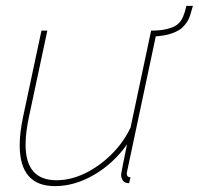

<svg xmlns="http://www.w3.org/2000/svg" viewBox="-20 -623 676 653"><path d="M167 10Q47 10 47 -129Q47 -151 50 -175.5Q53 -200 59 -228L121 -519H141L79 -228Q67 -173 67 -131Q67 -10 172 -10Q220 -10 268 -33Q316 -56 357.5 -96.5Q399 -137 424 -189L494 -519H514L418 -67Q416 -56 413.5 -46Q411 -36 411 -34Q411 -20 424 -20L419 0Q415 0 412 -0.5Q409 -1 407 -2Q400 -5 396 -12Q392 -19 392 -29Q392 -31 393 -36.5Q394 -42 398 -63Q402 -84 412 -132Q366 -67 300 -28.5Q234 10 167 10ZM497 -499 501 -519Q527 -519 550.5 -525Q574 -531 586 -542Q596 -551 602.5 -566Q609 -581 614 -603H636Q631 -585 627 -572Q623 -559 617 -549.5Q611 -540 600 -529Q590 -520 573.5 -513Q557 -506 537 -502.5Q517 -499 497 -499Z"/></svg>

Font: Raleway Thin Thin
Style: Italic
Weight: 250
Italic angle: -12°
Version: Version 4.026